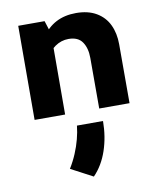

<svg xmlns="http://www.w3.org/2000/svg" viewBox="-90 -557 784 956"><g transform="rotate(-10 302.5 -79.5)"><path d="M391.6 -255.9Q391.6 -305.2 370.4 -336.4Q349.2 -367.7 300.8 -367.7Q263.6 -367.7 232.1 -345.7Q200.7 -323.7 180.7 -283.7L185.5 -397.5Q245 -488.3 359.9 -488.3Q420.6 -488.3 462.3 -463.9Q504 -439.5 524.5 -396.5Q544.9 -353.5 544.9 -297.9V0H391.6ZM65.9 -475.6H199.2L220.2 -409.7L219.2 0H64.9ZM195.8 270.5Q216.3 237.3 231.2 201.9Q246.1 166.5 255.1 131.8Q264.2 97.2 267.6 64.5H399.4Q398.9 144.5 375.5 213.4Q352.1 282.2 306.6 329.1Z"/></g></svg>

Font: DavidDev Light
Style: Regular
Weight: 300
Designer: David.dev
Foundry: David.dev
Version: Version 1.001;FEAKit 1.0